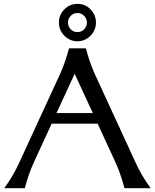

<svg xmlns="http://www.w3.org/2000/svg" viewBox="-20 -992 816 1012"><path d="M388.2 -822.8Q409.2 -822.8 423.3 -837.4Q438 -853 438 -873Q438 -894 423.3 -908.7Q408.7 -923.3 388.7 -923.3Q367.2 -923.3 353 -908.7Q338.4 -893.6 338.4 -873Q338.4 -852.1 353 -837.4Q367.2 -822.8 388.2 -822.8ZM389.2 -971.7Q428.7 -971.7 457 -942.9Q485.8 -913.1 485.8 -873.5Q485.8 -832.5 457 -803.7Q427.7 -774.4 388.2 -774.4Q348.6 -774.4 319.3 -803.7Q290.5 -832.5 290.5 -873.5Q290.5 -913.6 319.3 -942.9Q347.7 -971.7 389.2 -971.7ZM2.4 0Q48.3 -63 77.6 -126.5L294.9 -598.1Q323.2 -659.7 343.8 -737.3H432.6Q453.1 -659.7 481.4 -598.1L698.7 -126.5Q726.1 -66.9 773.9 0H636.2Q615.2 -79.1 587.4 -139.2L494.6 -340.3H252.4L159.7 -139.2Q129.4 -73.2 110.8 0ZM277.8 -396H469.2L373.5 -603Z"/></svg>

Font: Classica
Style: Book
Weight: 400
Designer: Wojciech Kalinowski "wmk69" (wmk69@o2.pl)
Foundry: Wojciech Kalinowski "wmk69" (wmk69@o2.pl)
Version: Version 2.1.1; 2021-05-14